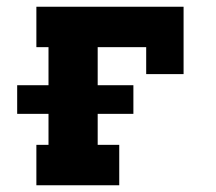

<svg xmlns="http://www.w3.org/2000/svg" viewBox="-20 -550 640 570"><path d="M88 0V-120H124V-212H31V-297H124V-410H88V-530H525V-330H414V-410H270V-297H376V-212H270V-120H334V0Z"/></svg>

Font: Iosevka Curly Slab HvEx
Style: Regular
Weight: 900
Width: 7
Monospace: yes
Designer: Belleve Invis
Foundry: Belleve Invis
Version: Version 11.1.0; ttfautohint (v1.8.3)